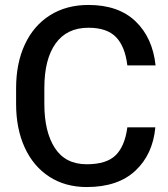

<svg xmlns="http://www.w3.org/2000/svg" viewBox="-20 -745 680 775"><path d="M330 10Q244 10 179.5 -31.5Q115 -73 80 -149Q45 -225 45 -325V-389Q45 -490 80.5 -566Q116 -642 182 -683.5Q248 -725 337 -725Q458 -725 527 -659Q596 -593 608 -481H494Q485 -557 448.5 -595Q412 -633 337 -633Q250 -633 204.5 -569.5Q159 -506 159 -390V-325Q159 -213 201.5 -147.5Q244 -82 330 -82Q410 -82 447 -118.5Q484 -155 494 -231H607Q597 -122 526.5 -56Q456 10 330 10Z"/></svg>

Font: Freesentation 6 SemiBold
Style: Regular
Weight: 600
Designer: glyphs from Roboto by Christian Robertson / Hangul glyphs from Noto Sans CJK(Source Han Sans) by Jang Soo-young and Kang
Foundry: PT&
Version: Version 2.001